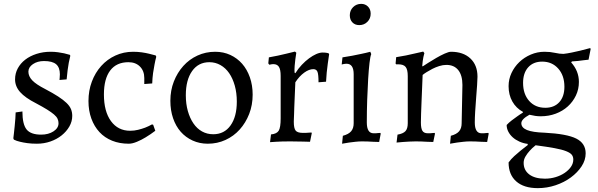

<svg xmlns="http://www.w3.org/2000/svg" viewBox="-20 -732 3095 994"><path d="M171 12Q143 12 121.5 9Q100 6 84 2Q66 -2 52 -9L49 -16Q50 -24 52 -41Q54 -58 56 -78.5Q58 -99 59.5 -118.5Q61 -138 61 -150L96 -155Q96 -89 117.5 -62Q139 -35 193 -35Q231 -35 257 -52Q283 -69 283 -94Q283 -106 278 -117Q273 -128 259.5 -139.5Q246 -151 223.5 -165Q201 -179 167 -197Q110 -226 84 -255.5Q58 -285 58 -321Q58 -352 72 -378Q86 -404 110.5 -423Q135 -442 169 -453Q203 -464 242 -464Q262 -464 280 -461.5Q298 -459 312 -456Q328 -452 342 -448L344 -443Q340 -426 336 -407Q333 -390 330 -368Q327 -346 325 -321L288 -318Q288 -324 289 -329Q289 -334 289.5 -338.5Q290 -343 290 -347Q290 -383 270.5 -399.5Q251 -416 208 -416Q174 -416 150.5 -400Q127 -384 127 -361Q127 -337 147 -316Q167 -295 214 -271Q254 -250 281 -232.5Q308 -215 324.5 -199Q341 -183 347.5 -167Q354 -151 354 -132Q354 -103 339 -77Q324 -51 299 -31Q274 -11 241 0.5Q208 12 171 12Z M773 -86 784 -55Q759 -36 734 -21Q713 -8 689 2Q665 12 647 12Q599 12 560.5 -3.5Q522 -19 495 -48Q468 -77 453 -118Q438 -159 438 -209Q438 -263 455.5 -309.5Q473 -356 504 -390.5Q535 -425 577.5 -444.5Q620 -464 669 -464Q693 -464 714 -461Q735 -458 751 -454Q769 -450 786 -445L789 -438Q784 -420 780 -398Q776 -379 772.5 -354Q769 -329 768 -300L727 -297V-328Q727 -365 704.5 -387.5Q682 -410 645 -410Q583 -410 550.5 -367Q518 -324 518 -243Q518 -155 554.5 -105Q591 -55 654 -55Q675 -55 695 -60Q715 -65 731 -71Q749 -78 767 -88Z M1056 12Q1013 12 977 -4.5Q941 -21 915.5 -50Q890 -79 876 -120Q862 -161 862 -210Q862 -264 880 -310Q898 -356 929 -390.5Q960 -425 1002.5 -444.5Q1045 -464 1094 -464Q1137 -464 1172.5 -447.5Q1208 -431 1233.5 -402Q1259 -373 1273.5 -332Q1288 -291 1288 -242Q1288 -188 1270 -142Q1252 -96 1221 -61.5Q1190 -27 1147.5 -7.5Q1105 12 1056 12ZM1084 -37Q1141 -37 1173.5 -82.5Q1206 -128 1206 -206Q1206 -251 1195.5 -288.5Q1185 -326 1166.5 -353Q1148 -380 1121.5 -395Q1095 -410 1064 -410Q1007 -410 974.5 -364Q942 -318 942 -239Q942 -194 952.5 -157Q963 -120 981.5 -93Q1000 -66 1026 -51.5Q1052 -37 1084 -37Z M1383 -36Q1413 -39 1423 -55.5Q1433 -72 1433 -119V-339Q1433 -372 1424 -386Q1415 -400 1395 -400Q1388 -400 1380 -398Q1376 -397 1374 -397L1369 -404L1372 -435Q1395 -439 1418.5 -444Q1442 -449 1462 -454Q1485 -459 1507 -465L1514 -459Q1511 -443 1509 -425Q1507 -410 1505.5 -391.5Q1504 -373 1505 -356L1509 -353Q1524 -377 1542.5 -396.5Q1561 -416 1580 -430Q1599 -444 1617 -452Q1635 -460 1650 -460Q1664 -460 1674 -458Q1678 -457 1681 -456L1684 -452L1677 -403Q1674 -382 1671.5 -357Q1669 -332 1668 -309L1629 -306Q1629 -347 1623.5 -360.5Q1618 -374 1602 -374Q1580 -374 1555 -356Q1530 -338 1509 -306Q1507 -254 1505 -212Q1504 -194 1503.5 -176Q1503 -158 1502.5 -143Q1502 -128 1501.5 -117Q1501 -106 1501 -102Q1501 -68 1510.5 -56Q1520 -44 1549 -44Q1554 -44 1561.5 -44Q1569 -44 1576 -45Q1584 -45 1593 -46L1594 -42L1585 2Q1567 2 1549 1Q1533 1 1515 0.5Q1497 0 1483 0Q1460 0 1441 0.5Q1422 1 1408 2Q1391 3 1378 4L1383 -36Z M1840 -602Q1818 -602 1804.5 -616Q1791 -630 1791 -653Q1791 -678 1808 -695Q1825 -712 1850 -712Q1871 -712 1885 -698Q1899 -684 1899 -661Q1899 -636 1882 -619Q1865 -602 1840 -602ZM1755 -29Q1785 -37 1798 -52.5Q1811 -68 1811 -94V-348Q1811 -402 1774 -402Q1767 -402 1757 -400Q1753 -399 1749 -398L1753 -435Q1778 -439 1803.5 -443.5Q1829 -448 1850 -453Q1875 -458 1897 -464L1902 -452Q1897 -441 1893 -406.5Q1889 -372 1886 -323Q1883 -274 1881 -215.5Q1879 -157 1879 -98Q1879 -42 1914 -42Q1919 -42 1925 -42Q1931 -42 1936 -43Q1942 -43 1949 -44L1951 -40L1943 3Q1928 3 1912 2Q1898 1 1883 0.5Q1868 0 1854 0Q1838 0 1820 2Q1802 4 1787 6Q1769 9 1751 12Z M2314 -29Q2344 -37 2357 -52.5Q2370 -68 2370 -94L2374 -292Q2374 -342 2352.5 -369Q2331 -396 2291 -396Q2273 -396 2254 -390Q2235 -384 2218.5 -375.5Q2202 -367 2188.5 -358.5Q2175 -350 2168 -344Q2167 -318 2165.5 -282Q2164 -246 2162.5 -210Q2161 -174 2160 -143.5Q2159 -113 2159 -98Q2159 -67 2167 -54.5Q2175 -42 2195 -42Q2200 -42 2206 -42Q2212 -42 2217 -43Q2223 -43 2230 -44L2232 -40L2223 3Q2207 3 2191 2Q2177 1 2161.5 0.5Q2146 0 2132 0Q2116 0 2098.5 1Q2081 2 2067 3Q2049 5 2033 6L2038 -35Q2067 -40 2079 -53Q2091 -66 2091 -94V-338Q2091 -372 2080 -385.5Q2069 -399 2042 -399H2031L2028 -403L2031 -436Q2057 -440 2082 -445Q2107 -450 2127 -455Q2150 -460 2171 -465L2177 -457Q2174 -448 2172 -437Q2170 -428 2168.5 -416Q2167 -404 2166 -391L2168 -388Q2177 -394 2196.5 -406.5Q2216 -419 2238.5 -432Q2261 -445 2282 -454.5Q2303 -464 2315 -464Q2378 -464 2415 -429.5Q2452 -395 2452 -335Q2452 -322 2450 -291.5Q2448 -261 2445 -225Q2442 -189 2440 -154.5Q2438 -120 2438 -98Q2438 -42 2473 -42Q2478 -42 2484 -42Q2490 -42 2495 -43Q2501 -43 2508 -44L2510 -40L2502 3Q2487 3 2471 2Q2457 1 2442 0.5Q2427 0 2413 0Q2397 0 2379 2Q2361 4 2346 6Q2328 9 2310 12Z M2779 -130Q2765 -130 2751 -132Q2737 -134 2721 -138Q2679 -115 2679 -94Q2679 -71 2708 -59Q2737 -47 2799 -45Q2915 -39 2963.5 -14.5Q3012 10 3012 62Q3012 97 2991 129Q2970 161 2935.5 186.5Q2901 212 2856.5 227Q2812 242 2764 242Q2692 242 2652.5 207Q2613 172 2613 109Q2625 92 2642 76.5Q2659 61 2675 48Q2693 33 2712 19V13Q2689 10 2669 1Q2649 -8 2634.5 -21Q2620 -34 2611.5 -50.5Q2603 -67 2603 -85Q2614 -97 2629 -108.5Q2644 -120 2657 -129Q2672 -140 2687 -149V-153Q2652 -172 2632.5 -206.5Q2613 -241 2613 -286Q2613 -322 2628 -354Q2643 -386 2668.5 -410.5Q2694 -435 2728 -449.5Q2762 -464 2799 -464Q2828 -464 2852.5 -458.5Q2877 -453 2897 -453Q2916 -455 2940 -460Q2964 -465 2985 -470Q3010 -476 3035 -483L3038 -479L3027 -423Q3014 -422 3000 -420Q2988 -418 2972.5 -416.5Q2957 -415 2941 -414L2937 -409Q2977 -364 2977 -308Q2977 -270 2961.5 -237.5Q2946 -205 2919.5 -181Q2893 -157 2857 -143.5Q2821 -130 2779 -130ZM2803 -174Q2849 -174 2875.5 -203Q2902 -232 2902 -283Q2902 -341 2870 -377Q2838 -413 2787 -413Q2741 -413 2714.5 -383.5Q2688 -354 2688 -303Q2688 -245 2719.5 -209.5Q2751 -174 2803 -174ZM2801 193Q2830 193 2856.5 185Q2883 177 2903.5 163Q2924 149 2936 131.5Q2948 114 2948 94Q2948 79 2940 69Q2932 59 2910.5 50.5Q2889 42 2851 35Q2813 28 2753 20Q2735 34 2722 49Q2710 62 2700.5 78Q2691 94 2691 111Q2691 149 2720 171Q2749 193 2801 193Z"/></svg>

Font: Alegreya
Style: Regular
Weight: 400
Designer: Juan Pablo del Peral
Foundry: Juan Pablo del Peral
Version: Version 1.003